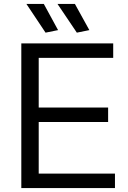

<svg xmlns="http://www.w3.org/2000/svg" viewBox="-20 -962 656 982"><path d="M89 -740H559V-666H178V-412H533V-338H178V-74H568V0H89ZM213 -795 115 -942H204L277 -808ZM373 -795 274 -942H363L437 -808Z"/></svg>

Font: Encode Sans
Style: Regular
Weight: 400
Designer: Pablo Impallari, Andres Torresi
Foundry: Pablo Impallari, Andres Torresi
Version: Version 1.000; ttfautohint (v1.00) -l 8 -r 50 -G 200 -x 14 -